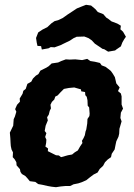

<svg xmlns="http://www.w3.org/2000/svg" viewBox="-20 -761 558 799"><path d="M213 18 195 16 178 13 156 8 139 5 127 -4 104 -7 95 -18 86 -28 71 -37 65 -46 63 -57 49 -73 48 -86 41 -98 33 -107 34 -127 28 -139 25 -153 24 -166 23 -186 21 -209 35 -238 37 -265 42 -276 48 -296 43 -307 51 -325 63 -338 62 -351 74 -371 77 -383 87 -391 94 -412 110 -421 117 -434 129 -446 140 -453 148 -467 170 -478 182 -485 195 -497 222 -501 235 -507 254 -514 270 -513 293 -514 322 -511 343 -516 356 -507 375 -504 396 -499 403 -489 419 -483 431 -474 441 -466 449 -455 458 -440 462 -423 464 -414 478 -397 471 -382 483 -372 486 -360V-326L492 -309L483 -292L481 -270L486 -256L477 -225L476 -205L473 -192L464 -173L461 -159L457 -139L445 -121L442 -107L428 -97L417 -86L409 -71L395 -58L386 -43L370 -35L354 -23L339 -11L321 -3L306 2L286 6L272 13H253L232 15ZM234 -107 263 -115 280 -118 291 -127 304 -135 313 -151 323 -166 321 -175 327 -185 333 -198 336 -214 339 -222 343 -247 344 -266 352 -278 353 -288 351 -314 345 -321 344 -344 341 -358 335 -365 334 -378 318 -381 317 -389 289 -397 267 -395 246 -391 231 -376 220 -364 210 -359 206 -347 196 -337 190 -325 192 -310 187 -300 183 -284 176 -273 179 -260 170 -238 166 -216 173 -207 168 -191 173 -180 172 -166 169 -151 180 -143 179 -132 201 -121 213 -115 225 -114ZM154 -555 151 -569 136 -570 133 -583 130 -603 139 -626 157 -638 177 -648 194 -664 207 -673 222 -677 241 -686 262 -701 288 -718 300 -726 320 -734 338 -741 359 -738 377 -723 387 -711 410 -702 422 -688 430 -683 444 -672 468 -663 483 -654 481 -639 492 -629 504 -608 497 -598 489 -584 483 -568 464 -555 459 -551 430 -546 414 -556 406 -558 399 -563 375 -579 362 -593 349 -602 331 -609 299 -608 286 -602 271 -592 242 -578 232 -573 207 -564 191 -565 182 -560Z"/></svg>

Font: Winky Rough SemiBold
Style: Italic
Weight: 600
Italic angle: -8.97852°
Designer: Simon Atzbach
Foundry: typofactur
Version: Version 1.206; ttfautohint (v1.8.4.7-5d5b)